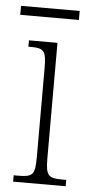

<svg xmlns="http://www.w3.org/2000/svg" viewBox="-57 -694 335 724"><g transform="rotate(5 110.5 -331.5)"><path d="M-7 -629H215V-663H-7ZM21 0H220V-24H207C152 -24 142 -32 142 -100V-536H34V-512H41C94 -512 102 -503 102 -434V-99C102 -31 92 -24 36 -24H21Z"/></g></svg>

Font: Noto Serif Thai ExtraCondensed ExtraLight
Style: Regular
Weight: 200
Width: 2
Designer: Monotype Design Team
Foundry: Monotype Imaging Inc.
Version: Version 2.002